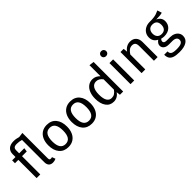

<svg xmlns="http://www.w3.org/2000/svg" viewBox="166 -1980 3393 3393"><g transform="rotate(-45 1862.5 -283.5)"><path d="M572 -6Q535 12 494 12Q443 12 416 -17.5Q389 -47 389 -104V-659Q358 -668 332 -672Q306 -676 274 -676Q225 -676 205.5 -658Q186 -640 186 -600V-527H314L304 -456H186V0H94V-456H10V-527H94V-599Q94 -668 138.5 -709Q183 -750 268 -750Q302 -750 329.5 -745Q357 -740 390 -730L481 -742V-106Q481 -85 488.5 -74.5Q496 -64 514 -64Q533 -64 548 -70Z M1119 -264Q1119 -182 1091 -119.5Q1063 -57 1010 -22.5Q957 12 884 12Q773 12 711 -62Q649 -136 649 -263Q649 -345 677 -407.5Q705 -470 758 -504.5Q811 -539 885 -539Q996 -539 1057.5 -465Q1119 -391 1119 -264ZM748 -263Q748 -62 884 -62Q1020 -62 1020 -264Q1020 -465 885 -465Q748 -465 748 -263Z M1703 -264Q1703 -182 1675 -119.5Q1647 -57 1594 -22.5Q1541 12 1468 12Q1357 12 1295 -62Q1233 -136 1233 -263Q1233 -345 1261 -407.5Q1289 -470 1342 -504.5Q1395 -539 1469 -539Q1580 -539 1641.5 -465Q1703 -391 1703 -264ZM1332 -263Q1332 -62 1468 -62Q1604 -62 1604 -264Q1604 -465 1469 -465Q1332 -465 1332 -263Z M2258 -739V0H2177L2168 -73Q2142 -33 2103 -10.5Q2064 12 2016 12Q1922 12 1869.5 -62Q1817 -136 1817 -261Q1817 -342 1842 -405Q1867 -468 1914 -503.5Q1961 -539 2024 -539Q2105 -539 2166 -474V-750ZM2166 -139V-397Q2140 -431 2110.5 -448.5Q2081 -466 2044 -466Q1983 -466 1949.5 -415Q1916 -364 1916 -263Q1916 -161 1947 -111Q1978 -61 2036 -61Q2078 -61 2108 -80.5Q2138 -100 2166 -139Z M2534 0H2442V-527H2534ZM2552 -717Q2552 -690 2534 -672.5Q2516 -655 2487 -655Q2459 -655 2441 -672.5Q2423 -690 2423 -717Q2423 -744 2441 -762Q2459 -780 2487 -780Q2516 -780 2534 -762Q2552 -744 2552 -717Z M3119 -378V0H3027V-365Q3027 -421 3006 -444Q2985 -467 2944 -467Q2902 -467 2870 -443Q2838 -419 2810 -374V0H2718V-527H2797L2805 -449Q2833 -491 2874.5 -515Q2916 -539 2966 -539Q3038 -539 3078.5 -496Q3119 -453 3119 -378Z M3725 -503Q3695 -493 3659 -490Q3623 -487 3571 -487Q3664 -445 3664 -354Q3664 -275 3610 -225Q3556 -175 3463 -175Q3427 -175 3396 -185Q3384 -177 3377 -163.5Q3370 -150 3370 -136Q3370 -93 3439 -93H3523Q3576 -93 3617 -74Q3658 -55 3680.5 -22Q3703 11 3703 53Q3703 130 3640 171.5Q3577 213 3456 213Q3371 213 3321.5 195.5Q3272 178 3251 143Q3230 108 3230 53H3313Q3313 85 3325 103.5Q3337 122 3368 131.5Q3399 141 3456 141Q3539 141 3574.5 120.5Q3610 100 3610 59Q3610 22 3582 3Q3554 -16 3504 -16H3421Q3354 -16 3319.5 -44.5Q3285 -73 3285 -116Q3285 -142 3300 -166Q3315 -190 3343 -209Q3297 -233 3275.5 -268.5Q3254 -304 3254 -355Q3254 -408 3280.5 -450Q3307 -492 3353.5 -515.5Q3400 -539 3457 -539Q3519 -538 3561 -543.5Q3603 -549 3630.5 -558.5Q3658 -568 3698 -586ZM3348 -355Q3348 -301 3377 -268.5Q3406 -236 3459 -236Q3513 -236 3541.5 -267.5Q3570 -299 3570 -356Q3570 -473 3457 -473Q3405 -473 3376.5 -440.5Q3348 -408 3348 -355Z"/></g></svg>

Font: FiraGO
Style: Regular
Weight: 400
Designer: bBox Type
Foundry: bBox Type GmbH
Version: Version 1.001;April 20, 2020;FontCreator 12.0.0.2555 64-bit